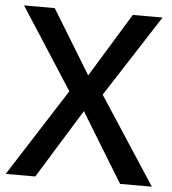

<svg xmlns="http://www.w3.org/2000/svg" viewBox="-52 -761 725 809"><g transform="rotate(5 311.0 -357.0)"><path d="M620.1 0H485.8L307.1 -292L127 0H2L238.8 -370.1L17.1 -713.9H147L312 -443.8L477.1 -713.9H603L379.9 -368.2Z"/></g></svg>

Font: JBL Sans
Style: Semibold
Weight: 600
Version: Version 1.10